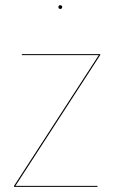

<svg xmlns="http://www.w3.org/2000/svg" viewBox="-20 -728 450 748"><path d="M214.9 -707.8C210.1 -707.8 207.5 -704.1 207.5 -700.4C207.5 -696.7 210.1 -693.1 214.9 -693.1C219.8 -693.1 222.3 -696.7 222.3 -700.4C222.3 -704.1 219.8 -707.8 214.9 -707.8ZM370.3 -517.2H65.2V-513.3H364.9L34.6 -3.6V0H359.5L359.7 -3.8H40.1L370.4 -513.6Z"/></svg>

Font: Fira Sans Four
Style: Regular
Weight: 100
Designer: Carrois Corporate & Edenspiekermann AG
Foundry: Carrois Corporate GbR & Edenspiekermann AG
Version: Version 4.203;PS 004.203;hotconv 1.0.88;makeotf.lib2.5.64775